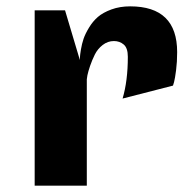

<svg xmlns="http://www.w3.org/2000/svg" viewBox="-20 -588 611 608"><path d="M254.9 -336.9V0H89.8V-555.2H186L232.9 -397.9Q232.9 -401.4 233.2 -407.5Q233.4 -413.6 236.3 -431.4Q239.3 -449.2 244.6 -465.1Q250 -481 262 -500.7Q273.9 -520.5 290 -534.4Q306.2 -548.3 332.8 -558.1Q359.4 -567.9 392.1 -567.9Q541 -567.9 541 -422.9Q541 -392.1 537.6 -365.7Q534.2 -339.4 531.2 -328.1L527.8 -316.9L368.2 -275.9Q384.8 -332 384.8 -408.2Q384.8 -436 371.8 -447Q358.9 -458 340.8 -458Q321.3 -458 305.2 -445.6Q289.1 -433.1 280.3 -415.3Q271.5 -397.5 265.4 -379.6Q259.3 -361.8 256.8 -349.6Z"/></svg>

Font: Sporting Grotesque
Style: Bold
Weight: 700
Designer: Lucas LE BIHAN
Foundry: Lucas LE BIHAN
Version: Version 2.002;PS 2.2;hotconv 1.0.88;makeotf.lib2.5.647800